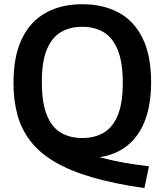

<svg xmlns="http://www.w3.org/2000/svg" viewBox="-20 -770 800 932"><path d="M681 143Q533.5 122 425.5 90.2Q317.5 58.5 244.2 14.8Q171 -29 127.5 -85.5Q84 -142 64.8 -212.2Q45.5 -282.5 45.5 -367.5Q45.5 -499 87.2 -583.8Q129 -668.5 204 -709Q279 -749.5 379.5 -749.5Q480.5 -749.5 555.5 -709.2Q630.5 -669 672 -585Q713.5 -501 713.5 -370Q713.5 -253.5 678.2 -171.2Q643 -89 572.8 -45.5Q502.5 -2 397.5 -2Q380.5 -2 362.8 -3.2Q345 -4.5 326 -6.5L364.5 -40.5Q418.5 -19 474.8 -4Q531 11 588.5 20.8Q646 30.5 703 37ZM379.5 -100Q440.5 -100 484.5 -126.5Q528.5 -153 552.2 -211.8Q576 -270.5 576 -367Q576 -466.5 552 -526.5Q528 -586.5 484 -613.2Q440 -640 379.5 -640Q319.5 -640 275.2 -613.8Q231 -587.5 207 -528.8Q183 -470 183 -373Q183 -272.5 206.8 -212.8Q230.5 -153 274.5 -126.5Q318.5 -100 379.5 -100Z"/></svg>

Font: Encode Sans Condensed Thin SemiBold
Style: Regular
Weight: 600
Version: Version 3.002